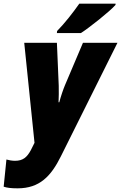

<svg xmlns="http://www.w3.org/2000/svg" viewBox="-81 -786 660 1046"><path d="M229 -606H360C404 -634 519 -725 548 -759L549 -766H351C316 -716 272 -660 230 -617ZM15 240C135 240 197 174 251 65L559 -553H371L273 -322C264 -301 250 -260 242 -229H238C239 -258 240 -287 239 -319L229 -553H51L107 -8L87 32C66 71 44 90 1 90C-15 90 -32 87 -46 83L-61 231C-44 237 -21 240 15 240Z"/></svg>

Font: Noto Sans UI SemiCondensed Black
Style: Italic
Weight: 900
Width: 4
Italic angle: -372°
Designer: Monotype Design Team
Foundry: Monotype Imaging Inc.
Version: Version 1.901